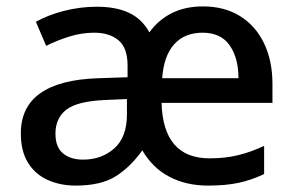

<svg xmlns="http://www.w3.org/2000/svg" viewBox="-20 -569 919 599"><path d="M613 -549Q680 -549 728.5 -519Q777 -489 803.5 -434.5Q830 -380 830 -307V-248H484Q489 -75 634 -75Q683 -75 723.5 -85Q764 -95 804 -114V-26Q764 -7 724 1.5Q684 10 629 10Q561 10 508.5 -17.5Q456 -45 424 -100Q387 -48 341 -19Q295 10 216 10Q168 10 129 -7.5Q90 -25 67.5 -61Q45 -97 45 -153Q45 -317 287 -325L378 -328V-364Q378 -420 349.5 -443.5Q321 -467 274 -467Q235 -467 196.5 -455Q158 -443 124 -426L92 -501Q129 -522 179.5 -535Q230 -548 282 -548Q342 -548 382.5 -529Q423 -510 446 -468Q474 -507 516 -528Q558 -549 613 -549ZM612 -467Q556 -467 523.5 -431Q491 -395 486 -325H724Q724 -388 696.5 -427.5Q669 -467 612 -467ZM307 -257Q220 -253 186.5 -226.5Q153 -200 153 -152Q153 -110 176.5 -90.5Q200 -71 239 -71Q297 -71 336.5 -106Q376 -141 376 -212V-260Z"/></svg>

Font: Noto Sans Tai Tham Medium
Style: Regular
Weight: 500
Designer: Monotype Design Team 2013. Revised by David WIlliams 2020
Foundry: Monotype Imaging Inc.
Version: Version 2.002; ttfautohint (v1.8.4.7-5d5b)